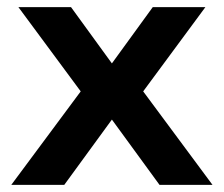

<svg xmlns="http://www.w3.org/2000/svg" viewBox="-20 -520 630 540"><path d="M11.7 0 207 -263 31.7 -500H179.7L294.7 -341.7L409.7 -500H557.7L382.7 -263L577.7 0H428.7L294.7 -183.7L160.7 0Z"/></svg>

Font: Nata Sans
Style: Regular
Weight: 400
Designer: Daniel Uzquiano Cruz
Version: Version 1.001